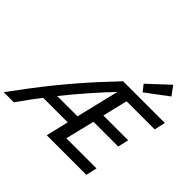

<svg xmlns="http://www.w3.org/2000/svg" viewBox="-257 -1192 1444 1444"><g transform="rotate(45 464.5 -470.5)"><path d="M-46 0Q15 -83 71.5 -157.5Q128 -232 183.5 -300.5Q239 -369 295 -434Q351 -499 409.5 -563Q468 -627 531 -693H975L955 -605H656L608 -406H872L852 -320H589L532 -88H853L833 0H412L455 -180H195Q160 -136 126 -89.5Q92 -43 62 0ZM259 -264H475L557 -605Q530 -578 495 -539.5Q460 -501 420 -455.5Q380 -410 339 -361.5Q298 -313 259 -264ZM694 -738 653 -789 816 -941 869 -869Z"/></g></svg>

Font: Ubuntu Sans Medium
Style: Italic
Weight: 500
Italic angle: -13.5°
Designer: Dalton Maag Ltd
Foundry: Dalton Maag Ltd
Version: Version 1.006